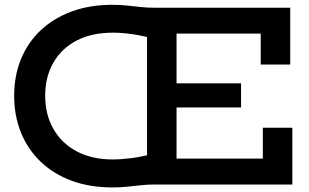

<svg xmlns="http://www.w3.org/2000/svg" viewBox="-20 -788 1321 820"><path d="M460 12.5Q363.5 12.5 286.2 -16Q209 -44.5 154 -97Q99 -149.5 69.8 -221.2Q40.5 -293 40.5 -379.5Q40.5 -465 69.8 -536Q99 -607 154 -658.8Q209 -710.5 286.2 -739Q363.5 -767.5 460 -767.5Q494.5 -767.5 523.8 -764.2Q553 -761 581 -758Q609 -755 640.5 -755L636 -622.5Q592.5 -635 547 -641.8Q501.5 -648.5 462.5 -648.5Q372 -648.5 307.2 -614.8Q242.5 -581 207.8 -520.2Q173 -459.5 173 -379.5Q173 -299 207.8 -237.8Q242.5 -176.5 307.2 -141.8Q372 -107 462.5 -107Q498 -107 545.2 -113.2Q592.5 -119.5 636 -132.5L640.5 0Q611 0 582.8 3Q554.5 6 524.5 9.2Q494.5 12.5 460 12.5ZM676.5 -329V-432H1009.5V-329ZM608 0V-755H1219.5V-512.5H1093.5V-644.5H734V-110.5H1102.5V-242.5H1228.5V0Z"/></svg>

Font: Hepta Slab SemiBold
Style: Regular
Weight: 600
Designer: Michael LaGattuta
Foundry: Michael LaGattuta
Version: Version 1.102